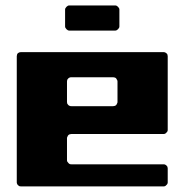

<svg xmlns="http://www.w3.org/2000/svg" viewBox="-20 -667 660 687"><path d="M212.9 -632.8Q212.9 -637.7 217.8 -642.6Q222.7 -647.5 227.5 -647.5Q268.6 -647.5 309.6 -647.5Q351.6 -647.5 392.6 -647.5Q397.5 -647.5 402.3 -642.6Q407.2 -637.7 407.2 -632.8Q407.2 -617.2 407.2 -602.5Q407.2 -587.9 407.2 -572.3Q407.2 -567.4 402.3 -562.5Q397.5 -557.6 392.6 -557.6Q351.6 -557.6 309.6 -557.6Q268.6 -557.6 227.5 -557.6Q222.7 -557.6 217.8 -562.5Q212.9 -567.4 212.9 -572.3Q212.9 -587.9 212.9 -602.5Q212.9 -617.2 212.9 -632.8ZM235.4 -187.5Q232.4 -187.5 229.5 -186.5Q226.6 -185.5 224.6 -183.6Q222.7 -181.6 221.7 -178.7Q219.7 -175.8 219.7 -172.9Q219.7 -146.5 219.7 -93.8Q219.7 -90.8 220.7 -88.9Q222.7 -85.9 224.6 -84Q226.6 -81.1 229.5 -80.1Q231.4 -79.1 235.4 -79.1Q239.3 -79.1 243.2 -79.1Q247.1 -79.1 252 -79.1Q330.1 -79.1 408.2 -79.1Q486.3 -79.1 565.4 -79.1Q568.4 -79.1 570.3 -78.1Q573.2 -77.1 575.2 -75.2Q578.1 -72.3 579.1 -70.3Q580.1 -67.4 580.1 -64.5Q580.1 -47.9 580.1 -14.6Q580.1 -11.7 579.1 -9.8Q578.1 -6.8 575.2 -4.9Q573.2 -2 570.3 -1Q568.4 0 565.4 0Q558.6 0 551.8 0Q545.9 0 539.1 0Q418 0 296.9 0Q175.8 0 54.7 0Q51.8 0 48.8 -1Q46.9 -2 43.9 -4.9Q42 -6.8 41 -9.8Q40 -11.7 40 -14.6Q40 -20.5 40 -26.4Q40 -31.2 40 -37.1Q40 -144.5 40 -252Q40 -358.4 40 -465.8Q40 -468.8 41 -471.7Q42 -474.6 43.9 -476.6Q46.9 -478.5 48.8 -479.5Q51.8 -480.5 54.7 -480.5Q61.5 -480.5 68.4 -480.5Q74.2 -480.5 80.1 -480.5Q202.1 -480.5 323.2 -480.5Q444.3 -480.5 565.4 -480.5Q568.4 -480.5 570.3 -479.5Q573.2 -478.5 575.2 -476.6Q578.1 -474.6 579.1 -471.7Q580.1 -468.8 580.1 -465.8Q580.1 -462.9 580.1 -459Q580.1 -456.1 580.1 -453.1Q580.1 -390.6 580.1 -328.1Q580.1 -264.6 580.1 -202.1Q580.1 -199.2 579.1 -197.3Q578.1 -194.3 575.2 -192.4Q573.2 -189.5 570.3 -188.5Q568.4 -187.5 565.4 -187.5Q560.5 -187.5 556.6 -187.5Q552.7 -187.5 548.8 -187.5Q469.7 -187.5 391.6 -187.5Q313.5 -187.5 235.4 -187.5ZM219.7 -376Q219.7 -350.6 219.7 -301.8Q219.7 -298.8 220.7 -295.9Q222.7 -293 224.6 -291Q226.6 -289.1 229.5 -288.1Q231.4 -287.1 235.4 -287.1Q236.3 -287.1 238.3 -287.1Q240.2 -287.1 242.2 -287.1Q278.3 -287.1 313.5 -287.1Q349.6 -287.1 384.8 -287.1Q387.7 -287.1 390.6 -288.1Q393.6 -289.1 395.5 -291Q397.5 -293 398.4 -295.9Q400.4 -298.8 400.4 -301.8Q400.4 -326.2 400.4 -376Q400.4 -378.9 398.4 -381.8Q397.5 -383.8 395.5 -386.7Q393.6 -388.7 390.6 -389.6Q387.7 -390.6 384.8 -390.6Q382.8 -390.6 381.8 -390.6Q379.9 -390.6 377.9 -390.6Q341.8 -390.6 306.6 -390.6Q270.5 -390.6 235.4 -390.6Q231.4 -390.6 229.5 -389.6Q226.6 -388.7 224.6 -386.7Q222.7 -383.8 220.7 -381.8Q219.7 -378.9 219.7 -376Z"/></svg>

Font: pil love
Style: regular
Weight: 400
Designer: pierpaolo belleggia, riccardo antolini, manuela ilari
Foundry: pil communication
Version: Version 1.2